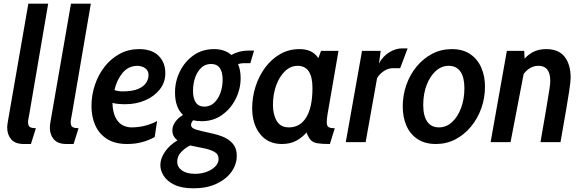

<svg xmlns="http://www.w3.org/2000/svg" viewBox="-20 -770 3155 1040"><path d="M109 10Q62 10 40.5 -15.5Q19 -41 19 -78.5Q19 -90.5 21.8 -107Q24.5 -123.5 32 -166L133.5 -750H241L139.5 -156.5Q135.5 -134.5 133.8 -125.8Q132 -117 132 -109Q132 -87 143.2 -81.2Q154.5 -75.5 174.5 -75.5L147.5 10Z M340 10Q293 10 271.5 -15.5Q250 -41 250 -78.5Q250 -90.5 252.8 -107Q255.5 -123.5 263 -166L364.5 -750H472L370.5 -156.5Q366.5 -134.5 364.8 -125.8Q363 -117 363 -109Q363 -87 374.2 -81.2Q385.5 -75.5 405.5 -75.5L378.5 10Z M818 -28Q790 -11.5 752.2 -0.8Q714.5 10 668.5 10Q602.5 10 559.8 -17.2Q517 -44.5 496.2 -91Q475.5 -137.5 475.5 -195Q475.5 -255 494.2 -310.5Q513 -366 547.2 -409.5Q581.5 -453 628.8 -478.5Q676 -504 733 -504Q802.5 -504 839 -467.8Q875.5 -431.5 875.5 -374Q875.5 -324 845.8 -286Q816 -248 766.8 -226.8Q717.5 -205.5 658.5 -205.5Q616.5 -205.5 589 -212.5Q591 -161.5 606.2 -132.5Q621.5 -103.5 644.2 -91.8Q667 -80 692 -80Q730 -80 766.2 -89.2Q802.5 -98.5 831 -114.5ZM726 -413.5Q676 -413.5 644.2 -375.5Q612.5 -337.5 600 -282Q621.5 -275 643.5 -275Q698 -275 728.8 -288.5Q759.5 -302 772 -322.2Q784.5 -342.5 784.5 -362Q784.5 -382.5 773.8 -393.8Q763 -405 749 -409.2Q735 -413.5 726 -413.5Z M1072 -113.5Q1047.5 -113.5 1026.5 -118.5Q1015 -107.5 1015 -93Q1015 -76 1042.2 -68Q1069.5 -60 1114 -50.5Q1135.5 -46 1161 -38.8Q1186.5 -31.5 1209.8 -18Q1233 -4.5 1247.8 17.5Q1262.5 39.5 1262.5 73.5Q1262.5 120.5 1234 160.5Q1205.5 200.5 1153 225.2Q1100.5 250 1028.5 250Q964 250 924.5 230.8Q885 211.5 866.8 182.5Q848.5 153.5 848.5 124Q848.5 88 874.2 51.2Q900 14.5 941 -9.5Q928.5 -19 921 -32.5Q913.5 -46 913.5 -65Q913.5 -86 928.5 -108.5Q943.5 -131 971.5 -147.5Q928 -187.5 928 -269Q928 -330 954.8 -383.8Q981.5 -437.5 1029 -470.8Q1076.5 -504 1139.5 -504Q1197 -504 1234 -472Q1248 -481.5 1273.2 -488.8Q1298.5 -496 1327.5 -496H1356L1336 -427.5H1296Q1293 -427.5 1285.5 -426.5Q1278 -425.5 1269.5 -423Q1283.5 -390 1283.5 -347Q1283.5 -288.5 1257 -235Q1230.5 -181.5 1183 -147.5Q1135.5 -113.5 1072 -113.5ZM1087 -192.5Q1117.5 -192.5 1139.8 -213Q1162 -233.5 1174 -267Q1186 -300.5 1186 -339Q1186 -379.5 1170.5 -401.5Q1155 -423.5 1123 -423.5Q1092.5 -423.5 1070.8 -403.5Q1049 -383.5 1037.2 -350.2Q1025.5 -317 1025.5 -277.5Q1025.5 -237.5 1040.5 -215Q1055.5 -192.5 1087 -192.5ZM940 105.5Q940 135 965.5 153.2Q991 171.5 1036.5 171.5Q1071 171.5 1100 160.5Q1129 149.5 1146.5 131.2Q1164 113 1164 91.5Q1164 64.5 1140.2 51.8Q1116.5 39 1081.2 32.5Q1046 26 1010.5 18Q986 28.5 963 51.8Q940 75 940 105.5Z M1506.5 10Q1431.5 10 1388.8 -44Q1346 -98 1346 -183.5Q1346 -244 1364.2 -301.2Q1382.5 -358.5 1416.5 -404.2Q1450.5 -450 1497.5 -477Q1544.5 -504 1602 -504Q1636 -504 1660.8 -493Q1685.5 -482 1704.5 -455.5L1719 -494.5H1813.5L1754 -150Q1750 -126.5 1750 -108.5Q1750 -87.5 1760 -81.5Q1770 -75.5 1793.5 -75.5L1767 10Q1724 10 1700.2 6.2Q1676.5 2.5 1663.8 -10.8Q1651 -24 1640.5 -52.5Q1617 -25.5 1585 -7.8Q1553 10 1506.5 10ZM1545 -80Q1606 -80 1639.2 -134.8Q1672.5 -189.5 1672.5 -293.5Q1672.5 -413.5 1592 -413.5Q1554 -413.5 1523.8 -384.5Q1493.5 -355.5 1476 -307.5Q1458.5 -259.5 1458.5 -202Q1458.5 -149.5 1479 -114.8Q1499.5 -80 1545 -80Z M1853 0 1941 -494.5H2042L2033 -426Q2052 -463.5 2087.2 -485.8Q2122.5 -508 2159 -508H2188L2147.5 -400.5H2107Q2082 -400.5 2058.5 -384.5Q2035 -368.5 2022.5 -347L1960.5 0Z M2341.5 10Q2281 10 2241 -17Q2201 -44 2181.2 -90Q2161.5 -136 2161.5 -192.5Q2161.5 -254.5 2181.2 -310.5Q2201 -366.5 2237 -410Q2273 -453.5 2321.5 -478.8Q2370 -504 2427 -504Q2487.5 -504 2527.5 -476.5Q2567.5 -449 2587.2 -403Q2607 -357 2607 -300.5Q2607 -239 2587 -183.2Q2567 -127.5 2531 -84Q2495 -40.5 2446.8 -15.2Q2398.5 10 2341.5 10ZM2358 -80Q2397.5 -80 2428.5 -108.5Q2459.5 -137 2477.5 -185.2Q2495.5 -233.5 2495.5 -292.5Q2495.5 -351 2474 -382.2Q2452.5 -413.5 2410 -413.5Q2371.5 -413.5 2340.2 -385.2Q2309 -357 2290.8 -309Q2272.5 -261 2272.5 -201.5Q2272.5 -143 2294 -111.5Q2315.5 -80 2358 -80Z M2637.5 0 2725.5 -494.5H2819.5L2821.5 -452.5Q2847 -480 2875.2 -492Q2903.5 -504 2938.5 -504Q3006.5 -504 3038.8 -462Q3071 -420 3071 -349.5Q3071 -339.5 3069.5 -324.5Q3068 -309.5 3063 -275.8Q3058 -242 3046.8 -176.5Q3035.5 -111 3016 0H2907.5Q2923 -88 2932.8 -145.8Q2942.5 -203.5 2948.2 -238.2Q2954 -273 2956.8 -291.2Q2959.5 -309.5 2960 -318.2Q2960.5 -327 2960.5 -333Q2960.5 -413.5 2896.5 -413.5Q2850.5 -413.5 2816.5 -369.5L2745.5 0Z"/></svg>

Font: Cabin Condensed SemiBold
Style: Italic
Weight: 600
Width: 3
Italic angle: -10°
Designer: Pablo Impallari
Foundry: Pablo Impallari. http://www.impallari.com Igino Marini. http://www.ikern.com
Version: Version 3.001; ttfautohint (v1.8.3)